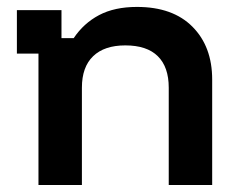

<svg xmlns="http://www.w3.org/2000/svg" viewBox="-20 -529 682 549"><path d="M90 0V-375.8H28.3V-500H155.8V-420H190.8Q219.2 -462.5 263.3 -485.8Q307.5 -509.2 371.7 -509.2Q474.2 -509.2 530.4 -452.5Q586.7 -395.8 586.7 -301.7V0H462.5V-278.3Q462.5 -337.5 431.2 -368.3Q400 -399.2 338.3 -399.2Q278.3 -399.2 246.3 -368.3Q214.2 -337.5 214.2 -278.3V0Z"/></svg>

Font: Funnel Display Light SemiBold
Style: Regular
Weight: 600
Version: Version 1.000